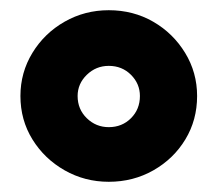

<svg xmlns="http://www.w3.org/2000/svg" viewBox="-20 -689 427 376"><path d="M193 -333Q146 -333 106.5 -355.5Q67 -378 43.5 -416Q20 -454 20 -501Q20 -547 43.5 -585.5Q67 -624 106.5 -646.5Q146 -669 193 -669Q241 -669 280 -646.5Q319 -624 342.5 -585.5Q366 -547 366 -501Q366 -454 343 -416Q320 -378 280.5 -355.5Q241 -333 193 -333ZM193 -440Q219 -440 236.5 -457.5Q254 -475 254 -501Q254 -525 236.5 -542.5Q219 -560 193 -560Q168 -560 150 -542.5Q132 -525 132 -501Q132 -475 150 -457.5Q168 -440 193 -440Z"/></svg>

Font: Gabarito ExtraBold
Style: Regular
Weight: 800
Designer: Leandro Assis / Alvaro Franca / Felipe Casaprima
Foundry: Naipe Foundry
Version: Version 1.000